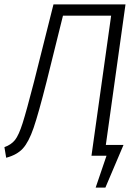

<svg xmlns="http://www.w3.org/2000/svg" viewBox="-27 -705 632 869"><path d="M452 -49H532L450 144H406L455 0H387L476 -634H258L184 -336Q147 -190 125 -126Q103 -62 76.5 -33Q50 -4 1 9L-7 -39Q24 -50 41 -71.5Q58 -93 75.5 -148Q93 -203 127 -335L215 -685H541Z"/></svg>

Font: Fira Sans Condensed Light
Style: Italic
Weight: 300
Width: 3
Italic angle: -8°
Designer: Carrois Corporate & Edenspiekermann AG
Foundry: Carrois Corporate GbR & Edenspiekermann AG
Version: Version 4.203